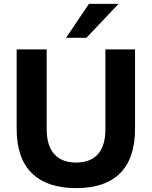

<svg xmlns="http://www.w3.org/2000/svg" viewBox="-20 -960 783 991"><path d="M373 11Q223 11 144.5 -66Q66 -143 66 -295V-705H221V-294Q221 -208 260 -164.5Q299 -121 373 -121Q447 -121 485.5 -164.5Q524 -208 524 -294V-705H677V-295Q677 -143 600 -66Q523 11 373 11ZM321 -765 439 -940H592L426 -765Z"/></svg>

Font: Nunito Sans 12pt ExtraLight ExtraBold
Style: Regular
Weight: 800
Version: Version 3.101;gftools[0.9.27]